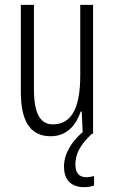

<svg xmlns="http://www.w3.org/2000/svg" viewBox="-20 -552 472 792"><path d="M291 126C291 83 310 46 359 0H364V-532H311V-240C311 -103 273 -39 198 -39C146 -39 120 -84 120 -185V-532H66V-173C66 -56 102 10 189 10C257 10 294 -37 313 -92H317L321 -7C275 32 244 83 244 135C244 190 273 220 327 220C344 220 359 217 368 213V174C362 176 349 179 336 179C306 179 291 161 291 126Z"/></svg>

Font: Noto Sans Gurmukhi UI ExtraCondensed Light
Style: Regular
Weight: 300
Width: 2
Designer: Jelle Bosma - Monotype Design Team
Foundry: Monotype Imaging Inc.
Version: Version 2.004